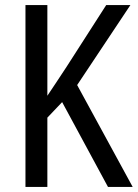

<svg xmlns="http://www.w3.org/2000/svg" viewBox="-20 -734 541 754"><path d="M501 0 283 -400 492 -714H397L241 -471C209 -422 184 -385 166 -358V-714H80V0H166V-272L224 -333L404 0Z"/></svg>

Font: Noto Sans Gujarati UI Condensed
Style: Regular
Weight: 400
Width: 3
Designer: Jelle Bosma - Monotype Design Team, Universal Thirst
Foundry: Monotype Imaging Inc.
Version: Version 2.106